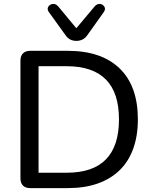

<svg xmlns="http://www.w3.org/2000/svg" viewBox="-20 -966 787 986"><path d="M135 0Q111 0 98 -13Q85 -26 85 -50V-655Q85 -679 98 -692Q111 -705 135 -705H328Q501 -705 594.5 -614.5Q688 -524 688 -353Q688 -268 664 -202Q640 -136 594 -91.5Q548 -47 481.5 -23.5Q415 0 328 0ZM178 -79H322Q390 -79 440 -96Q490 -113 523.5 -147Q557 -181 574 -232.5Q591 -284 591 -353Q591 -490 523.5 -558Q456 -626 322 -626H178ZM372 -756Q355 -756 341 -763Q327 -770 316 -786L231 -904Q223 -915 225.5 -925Q228 -935 237.5 -941Q247 -947 258 -945.5Q269 -944 279 -933L372 -821L466 -933Q476 -944 487 -945.5Q498 -947 507 -941Q516 -935 518.5 -925.5Q521 -916 513 -904L429 -786Q418 -770 403.5 -763Q389 -756 372 -756Z"/></svg>

Font: Nunito Medium
Style: Regular
Weight: 500
Designer: Vernon Adams
Foundry: Vernon Adams
Version: Version 3.601